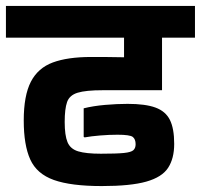

<svg xmlns="http://www.w3.org/2000/svg" viewBox="-50 -627 677 647"><path d="M232 -166V-262Q264 -270 304 -273.5Q344 -277 380 -277Q440 -277 474 -264.5Q508 -252 522.5 -223Q537 -194 537 -142Q537 -93 516.5 -61.5Q496 -30 443 -15Q390 0 293 0Q189 0 131.5 -20.5Q74 -41 52 -89.5Q30 -138 30 -221Q30 -305 54 -351.5Q78 -398 128 -416.5Q178 -435 257 -435Q268 -435 299.5 -435Q331 -435 368 -434V-500H-30V-607H607V-500H496V-323H297Q239 -323 211.5 -314.5Q184 -306 176 -283Q168 -260 168 -216Q168 -171 177.5 -148Q187 -125 213.5 -117Q240 -109 290 -109Q343 -109 367.5 -111.5Q392 -114 399.5 -121Q407 -128 407 -141Q407 -158 397.5 -165.5Q388 -173 346 -173Q318 -173 287.5 -170.5Q257 -168 235 -164Z"/></svg>

Font: Bakbak One
Style: Regular
Weight: 400
Designer: Saumya Kishore and Sanchit Sawaria
Foundry: A Good Feeling
Version: Version 1.003; ttfautohint (v1.8.3)